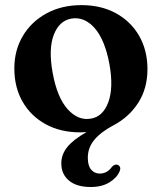

<svg xmlns="http://www.w3.org/2000/svg" viewBox="-20 -505 632 750"><path d="M298.5 -485Q375 -485 433 -453.2Q491 -421.5 523.5 -365Q556 -308.5 556 -235Q556 -159.5 520 -103.5Q484 -47.5 424 -16Q374 10.5 348.5 41.2Q323 72 323 111Q323 142.5 336.2 157.8Q349.5 173 369.5 173Q399 173 417.5 146.5Q428.5 135.5 438.5 138.5Q444.5 140 448.2 146.5Q452 153 447 164.5Q437.5 188.5 408 207Q378.5 225.5 334.5 225.5Q279.5 225.5 249.5 200.5Q219.5 175.5 219.5 133Q219.5 98.5 242.8 69.5Q266 40.5 318 11Q305 12 293 12Q217 12 159 -19.5Q101 -51 68.5 -107.2Q36 -163.5 36 -238Q36 -308.5 69.2 -364.5Q102.5 -420.5 161.8 -452.8Q221 -485 298.5 -485ZM334.5 -41.5Q382 -49 403 -105.5Q424 -162 407.5 -254.5Q389.5 -350.5 349.5 -395.5Q309.5 -440.5 259.5 -432.5Q211.5 -424.5 190 -368.8Q168.5 -313 186 -219Q203.5 -123.5 244.5 -78.2Q285.5 -33 334.5 -41.5Z"/></svg>

Font: Fraunces 9pt SemiBold
Style: Regular
Weight: 600
Version: Version 1.000;[b76b70a41]